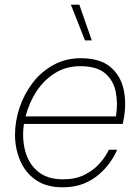

<svg xmlns="http://www.w3.org/2000/svg" viewBox="-20 -788 591 818"><path d="M342 -616 282 -768H318L371 -616ZM247 10Q178 10 133 -21Q88 -52 66 -103.5Q44 -155 44 -214Q44 -272 63.5 -330Q83 -388 119.5 -435.5Q156 -483 208 -511.5Q260 -540 324 -540Q406 -540 450.5 -502.5Q495 -465 507.5 -403.5Q520 -342 505 -270L503 -260H82Q73 -198 87.5 -144Q102 -90 142 -57Q182 -24 248 -24Q302 -24 339.5 -43Q377 -62 400 -87Q423 -112 433.5 -131Q444 -150 444 -150H479Q479 -150 471.5 -134Q464 -118 447 -94Q430 -70 403 -46Q376 -22 337.5 -6Q299 10 247 10ZM89 -292H474Q483 -348 473 -397Q463 -446 427.5 -476Q392 -506 322 -506Q262 -506 215 -477Q168 -448 136 -399.5Q104 -351 89 -292Z"/></svg>

Font: Be Vietnam Pro Thin
Style: Italic
Weight: 100
Italic angle: -12°
Designer: Lam Bao, Tony Le, Vietanh Nguyen
Foundry: Yellow Type Foundry
Version: Version 1.002; ttfautohint (v1.8.3)